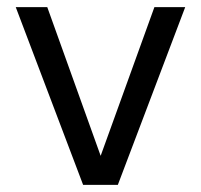

<svg xmlns="http://www.w3.org/2000/svg" viewBox="-20 -516 561 536"><path d="M212 0 24 -496H112L261 -81L411 -496H497L309 0Z"/></svg>

Font: Rethink Sans
Style: Regular
Weight: 400
Designer: The Rethink Sans project authors (Hans Thiessen). DM Sans designed by Colophon Foundry.
Foundry: Rethink Communications LLC
Version: Version 1.001